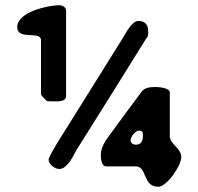

<svg xmlns="http://www.w3.org/2000/svg" viewBox="-20 -714 757 735"><path d="M366 -121C366 -110 367 -77 387 -77H500C544 -77 525 1 586 1C618 1 674 -79 674 -113C674 -147 630 -162 630 -193V-360C630 -379 583 -381 575 -381C556 -381 531 -379 520 -360C503 -337 423 -230 407 -207C388 -181 366 -154 366 -121ZM166 -103C166 -85 190 -67 207 -67C240 -67 265 -127 273 -140C314 -204 500 -503 540 -567C549 -575 547 -587 547 -598C547 -620 533 -634 510 -634C485 -634 461 -586 453 -573C419 -519 256 -258 220 -200C214 -191 176 -131 167 -107C167 -106 166 -104 166 -103ZM480 -176C480 -191 498 -214 513 -214C527 -214 527 -205 527 -194C527 -175 521 -160 500 -160C490 -160 480 -166 480 -176ZM46 -610C46 -558 137 -598 137 -560V-353C137 -349 158 -328 160 -327C164 -326 183 -326 187 -326C199 -326 233 -323 233 -347V-673C233 -687 218 -694 207 -694C166 -694 46 -669 46 -610Z"/></svg>

Font: Asimov Print
Style: C
Weight: 500
Designer: Google
Version: Version 2.000980: 2014